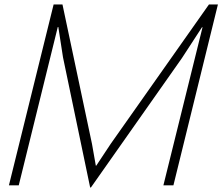

<svg xmlns="http://www.w3.org/2000/svg" viewBox="-20 -830 996 860"><path d="M956.1 -810.1 756.8 0H711.9L887.2 -708H884.8L794.9 -569.8L387.2 9.8H383.8L262.2 -573.2L241.2 -709H238.8L64 0H20L220.2 -810.1H259.8L392.1 -185.1L409.2 -87.9H411.1L476.1 -186L916 -810.1Z"/></svg>

Font: Sinkin Sans 200 X Light Italic
Style: Regular
Weight: 200
Italic angle: -112°
Designer: Keith Bates
Foundry: K-Type
Version: Sinkin Sans (version 1.0)  by Keith Bates   •   © 2014   www